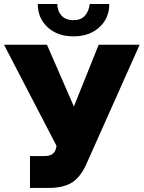

<svg xmlns="http://www.w3.org/2000/svg" viewBox="-30 -934 719 961"><path d="M159.2 -914.1H256.8Q256.8 -879.4 277.8 -856.2Q298.8 -833 337.9 -833Q374.5 -833 394.8 -855Q415 -877 418.9 -914.1H517.1Q517.1 -842.8 467 -797.4Q417 -752 337.9 -752Q258.8 -752 209 -797.1Q159.2 -842.3 159.2 -914.1ZM120.1 6.8V-152.8H190.9Q217.3 -152.8 231.7 -162.4Q246.1 -171.9 251 -193.8L252.9 -204.1L-9.8 -710H205.1L339.8 -400.9L463.9 -710H668.9L397.9 -103Q367.7 -41.5 325 -17.3Q282.2 6.8 210.9 6.8Z"/></svg>

Font: Rawline Black
Style: Regular
Weight: 900
Designer: Matt McInerney, Pablo Impallari, Rodrigo Fuenzalida
Foundry: Matt McInerney, Pablo Impallari, Rodrigo Fuenzalida
Version: Version 4.020;PS 004.020;hotconv 1.0.88;makeotf.lib2.5.64775